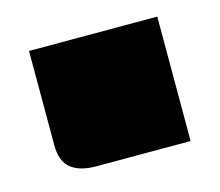

<svg xmlns="http://www.w3.org/2000/svg" viewBox="-52 -241 446 389"><g transform="rotate(-15 170.5 -46.5)"><path d="M305 84H107Q73 84 54.5 69.5Q36 55 36 20V-177H305Z"/></g></svg>

Font: ChangwonDangamAsac Bold
Style: Regular
Weight: 700
Designer: Choi Chi-young, Lee Youngbeen, Kim Jungjin, Yoon Jihee, Han Dohee
Foundry: YoonDesign Inc.
Version: Version 1.010;Build 20210623